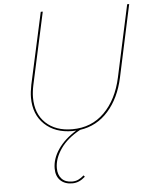

<svg xmlns="http://www.w3.org/2000/svg" viewBox="-62 -708 812 1047"><g transform="rotate(-5 344.5 -184.5)"><path d="M685 -658 600 -263Q576 -152 513.5 -81.5Q451 -11 359 2Q287 41 250.5 94Q214 147 214 199Q214 236 234 257.5Q254 279 291 279Q310 279 325 272Q340 265 356 251L362 259Q345 274 328 281.5Q311 289 291 289Q250 289 226 265.5Q202 242 202 200Q202 147 237 95.5Q272 44 337 4Q330 5 317 5Q222 5 164.5 -49.5Q107 -104 107 -196Q107 -226 115 -266L201 -658H212L126 -264Q118 -226 118 -196Q118 -107 172 -56Q226 -5 317 -5Q422 -5 492.5 -75Q563 -145 589 -265L674 -658Z"/></g></svg>

Font: Ysabeau Hairline
Style: Italic
Weight: 100
Italic angle: -12°
Designer: Christian Thalmann (Catharsis Fonts)
Version: Version 0.003